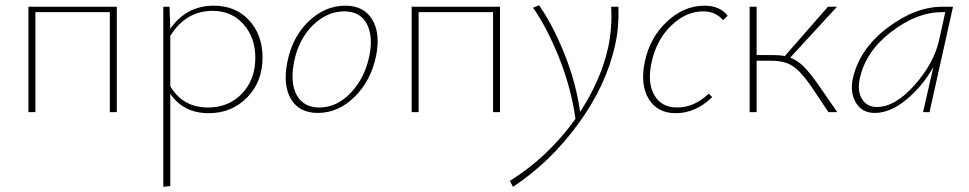

<svg xmlns="http://www.w3.org/2000/svg" viewBox="-20 -434 3748 743"><path d="M432 -408V0H405V-387H117V0H90V-408Z M807 -412Q892 -412 944 -355.5Q996 -299 996 -211Q996 -118 936.5 -57Q877 4 788 4Q690 4 639 -71V286L612 289V-408H636L639 -323Q702 -412 807 -412ZM785 -18Q865 -18 916.5 -72Q968 -126 968 -210Q968 -289 922 -340.5Q876 -392 803 -392Q699 -392 639 -295V-100Q688 -18 785 -18Z M1210 3Q1137 3 1105.5 -51.5Q1074 -106 1092 -194Q1111 -291 1174.5 -351.5Q1238 -412 1316 -412Q1389 -412 1421 -357.5Q1453 -303 1435 -216Q1415 -121 1352 -59Q1289 3 1210 3ZM1216 -18Q1283 -18 1337 -74.5Q1391 -131 1409 -216Q1425 -293 1399.5 -341.5Q1374 -390 1312 -390Q1246 -390 1191 -336.5Q1136 -283 1118 -195Q1102 -113 1128.5 -65.5Q1155 -18 1216 -18Z M1915 -408V0H1888V-387H1600V0H1573V-408Z M2373 -408Q2376 -327 2360 -258Q2325 -101 2216.5 47Q2108 195 1965 289L1953 266Q2101 174 2207 26Q2190 -94 2144 -209.5Q2098 -325 2043 -404L2066 -414Q2120 -336 2164.5 -225Q2209 -114 2225 -1Q2305 -124 2333 -248Q2350 -328 2345 -408Z M2778 -356Q2749 -390 2701 -390Q2635 -390 2578 -335.5Q2521 -281 2502 -195Q2484 -116 2511.5 -67Q2539 -18 2600 -18Q2667 -18 2723 -72L2736 -58Q2672 4 2595 4Q2524 4 2490.5 -51Q2457 -106 2475 -194Q2495 -289 2561 -350.5Q2627 -412 2706 -412Q2766 -412 2796 -373Z M3144 -110 3220 0H3186L3119 -100Q3079 -158 3047.5 -178.5Q3016 -199 2964 -199H2908V0H2881V-408H2908V-221H2971Q2998 -221 3017 -217L3184 -408H3219L3038 -211Q3065 -201 3089 -177.5Q3113 -154 3144 -110Z M3628 -408H3668L3577 0H3552L3592 -175Q3550 -100 3487.5 -48.5Q3425 3 3365 3Q3316 3 3292.5 -36Q3269 -75 3280 -129Q3305 -243 3413 -325.5Q3521 -408 3628 -408ZM3373 -20Q3444 -20 3519 -104.5Q3594 -189 3614 -278L3638 -387H3625Q3528 -387 3428.5 -310.5Q3329 -234 3307 -129Q3297 -81 3316 -50.5Q3335 -20 3373 -20Z"/></svg>

Font: EauTestText Extralight
Style: Italic
Weight: 250
Italic angle: -12°
Designer: Christian Thalmann (Catharsis Fonts)
Version: Version 0.001;PS 000.001;hotconv 1.0.88;makeotf.lib2.5.64775